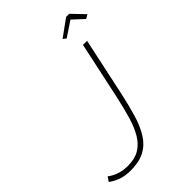

<svg xmlns="http://www.w3.org/2000/svg" viewBox="-293 -1006 1127 1127"><g transform="rotate(-45 271.0 -442.0)"><path d="M108 11Q60 11 27 -1Q-6 -13 -33 -33L-14 -61Q7 -44 39 -32Q71 -20 114 -20Q172 -20 210 -43Q248 -66 273.5 -108.5Q299 -151 317 -211.5Q335 -272 352 -349L429 -709H463L386 -349Q368 -265 348 -198.5Q328 -132 298.5 -85Q269 -38 223 -13.5Q177 11 108 11ZM369 -818 475 -895H501L575 -818L550 -803L482 -866L388 -803Z"/></g></svg>

Font: Raleway Thin ExtraLight
Style: Italic
Weight: 250
Italic angle: -12°
Version: Version 4.026